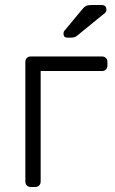

<svg xmlns="http://www.w3.org/2000/svg" viewBox="-20 -745 458 765"><path d="M103 0Q93 0 87 -6Q81 -12 81 -22V-498Q81 -508 87 -514Q93 -520 103 -520H386Q396 -520 402 -514Q408 -508 408 -498V-484Q408 -474 402 -468Q396 -462 386 -462H142V-22Q142 -12 136 -6Q130 0 120 0ZM249 -595Q233 -595 233 -611Q233 -619 238 -624L307 -707Q315 -717 322 -721Q329 -725 344 -725H385Q404 -725 404 -706Q404 -699 399 -694L290 -605Q282 -598 275.5 -596.5Q269 -595 259 -595Z"/></svg>

Font: Rubik Light
Style: Regular
Weight: 300
Designer: Hubert and Fischer
Foundry: Hubert and Fischer
Version: Version 2.300;gftools[0.9.30]